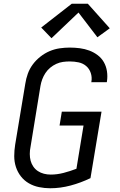

<svg xmlns="http://www.w3.org/2000/svg" viewBox="-20 -997 640 1025"><path d="M248 8Q218 8 188.5 2Q159 -4 134 -18.5Q109 -33 91.5 -55.5Q74 -78 65 -105.5Q56 -133 56 -163.5Q56 -194 61 -225L115 -550Q119 -577 128.5 -603.5Q138 -630 155 -653Q172 -676 195.5 -694.5Q219 -713 245 -724Q271 -735 298.5 -739Q326 -743 352 -743Q380 -743 406.5 -739.5Q433 -736 457 -727Q481 -718 501.5 -702.5Q522 -687 534.5 -665Q547 -643 551 -616.5Q555 -590 551 -563Q551 -561 550.5 -560Q550 -559 550 -558H467Q467 -559 467.5 -559.5Q468 -560 468 -561Q472 -585 464.5 -607.5Q457 -630 440 -644.5Q423 -659 400 -664Q377 -669 352 -669Q334 -669 316 -666.5Q298 -664 280.5 -656Q263 -648 248 -635.5Q233 -623 222.5 -607Q212 -591 205.5 -573.5Q199 -556 196 -538L143 -213Q139 -194 139 -175Q139 -156 143.5 -139Q148 -122 158 -107.5Q168 -93 182.5 -83.5Q197 -74 214.5 -69.5Q232 -65 251 -65Q285 -65 319.5 -74Q354 -83 388 -96L426 -327H298L310 -401H522L463 -46Q411 -21 356.5 -6.5Q302 8 248 8ZM255 -793 200 -850 363 -977H449L566 -846L500 -798L399 -930Z"/></svg>

Font: Iosevka SS04 Extended
Style: Italic
Weight: 400
Width: 7
Italic angle: -9°
Monospace: yes
Designer: Belleve Invis
Foundry: Belleve Invis
Version: Version 19.0.0; ttfautohint (v1.8.4)